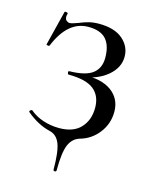

<svg xmlns="http://www.w3.org/2000/svg" viewBox="-89 -470 533 667"><g transform="rotate(15 177.5 -136.5)"><path d="M118 5Q75 -5 33 -40L32 -42Q32 -45 36 -47.5Q40 -50 42 -48Q62 -31 89.5 -22Q117 -13 147 -13Q198 -13 224 -41Q250 -69 250 -113Q250 -156 222 -178.5Q194 -201 131 -201Q128 -201 127 -207Q126 -213 131 -213Q189 -214 214 -233.5Q239 -253 239 -290Q239 -334 219 -356.5Q199 -379 155 -379Q81 -379 41 -281Q40 -279 34.5 -280Q29 -281 30 -283L61 -407Q61 -409 65 -409Q68 -409 71 -407.5Q74 -406 73 -405Q71 -397 71 -394Q71 -384 76.5 -379.5Q82 -375 88 -375Q94 -375 103.5 -378.5Q113 -382 117 -383Q136 -391 152 -395Q168 -399 188 -399Q244 -399 273.5 -373.5Q303 -348 303 -311Q303 -272 268.5 -242.5Q234 -213 177 -205L179 -213Q245 -217 281.5 -190.5Q318 -164 318 -117Q318 -74 292 -40.5Q266 -7 226 4Q200 12 188.5 39.5Q177 67 177 131Q177 136 171.5 136Q166 136 166 131Q166 67 155 39Q144 11 118 5Z"/></g></svg>

Font: Cormorant
Style: Regular
Weight: 400
Designer: Christian Thalmann (Catharsis Fonts)
Foundry: Catharsis Fonts
Version: Version 4.000